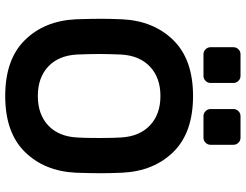

<svg xmlns="http://www.w3.org/2000/svg" viewBox="-123 -809 942 736"><g transform="rotate(90 348.0 -441.0)"><path d="M52 0ZM642 -439Q644 -393 644 -359Q644 -314 642 -260Q636 -140 562 -65Q488 10 348 10Q208 10 134 -65Q60 -140 54 -260Q52 -314 52 -359Q52 -393 54 -439Q60 -559 134 -634.5Q208 -710 348 -710Q488 -710 562 -635Q636 -560 642 -439ZM189 -434Q187 -384 187 -350Q187 -315 189 -265Q193 -194 235.5 -154.5Q278 -115 348 -115Q418 -115 460.5 -154.5Q503 -194 507 -265Q509 -290 509 -350Q509 -409 507 -434Q503 -505 460.5 -545Q418 -585 348 -585Q278 -585 235.5 -545Q193 -505 189 -434ZM298 -865V-777Q298 -766 290 -758Q282 -750 271 -750H188Q177 -750 169 -758Q161 -766 161 -777V-865Q161 -876 169 -884Q177 -892 188 -892H271Q282 -892 290 -884Q298 -876 298 -865ZM535 -865V-777Q535 -766 527 -758Q519 -750 508 -750H425Q414 -750 406 -758Q398 -766 398 -777V-865Q398 -876 406 -884Q414 -892 425 -892H508Q519 -892 527 -884Q535 -876 535 -865Z"/></g></svg>

Font: Hezaedrus Medium
Style: Regular
Weight: 500
Designer: Hubert & Fischer
Foundry: Hubert & Fischer
Version: Version 1.10;September 3, 2019;FontCreator 11.5.0.2425 64-bi